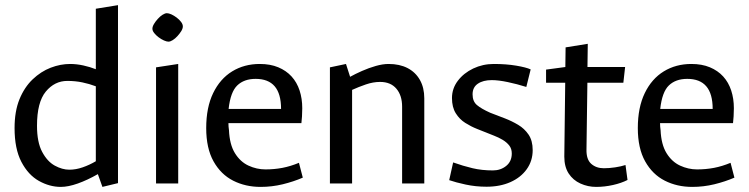

<svg xmlns="http://www.w3.org/2000/svg" viewBox="-20 -709 2894 742"><path d="M215.2 13.3Q171.8 13.3 130.4 -9.8Q89 -33 62.6 -83.5Q36.3 -134 36.3 -214Q36.3 -279 55.3 -325.5Q74.3 -372 106.2 -402.4Q138.2 -432.8 175.8 -447.3Q213.5 -461.8 251 -461.8Q276 -461.8 302.3 -456Q328.6 -450.2 350.3 -441.5V-675.2L436 -689.1V-1.3L375.8 13.3L358.2 -36.1Q317.5 -12.9 280.6 0.2Q243.6 13.3 215.2 13.3ZM248 -53.2Q273.4 -53.2 299.7 -62.4Q326 -71.5 350.3 -85.9V-375.5Q325.7 -384.9 298.3 -390.6Q271 -396.3 240.2 -396.3Q191.1 -396.3 157 -355.1Q123 -313.9 123 -223Q123 -159.5 142.9 -122.1Q162.8 -84.8 191.6 -69Q220.4 -53.2 248 -53.2Z M583 0V-448.7L668.7 -461.8V0ZM630.9 -548Q624.3 -548 613.7 -552.6Q603.1 -557.3 593 -564.9Q582.9 -572.5 576 -581.2Q569 -589.9 569 -598Q569 -606.3 575.1 -616.4Q581.1 -626.5 590.1 -636.3Q599 -646.2 608.5 -652.1Q618 -658 624.8 -658Q632.1 -658 642.4 -653.4Q652.6 -648.7 662.7 -641.1Q672.8 -633.5 679.7 -624.4Q686.6 -615.4 686.6 -607Q686.6 -598.7 680.5 -588.7Q674.3 -578.8 665.6 -569.3Q656.9 -559.8 647.5 -553.9Q638.2 -548 630.9 -548Z M987.1 13.3Q928.6 13.3 881.1 -10.8Q833.5 -34.9 805.2 -85.5Q776.9 -136.1 776.9 -214Q776.9 -293.7 803.7 -349.1Q830.5 -404.5 877.3 -433.2Q924.1 -461.8 983.8 -461.8Q1024.6 -461.8 1055.3 -449Q1086 -436.2 1106.8 -413.5Q1127.5 -390.7 1137.8 -359.3Q1148.1 -327.8 1148.1 -290.8Q1148.1 -275.8 1147.1 -259.3Q1146.1 -242.7 1144.8 -233.2H862.8Q862.6 -226.2 863.3 -219.6Q863.9 -212.9 864.9 -205.7Q867.3 -150.4 887.9 -117.1Q908.5 -83.7 940.2 -69Q971.9 -54.3 1005.9 -54.3Q1039.9 -54.3 1071.4 -60.3Q1102.8 -66.3 1135.3 -79.8L1150.2 -22.5Q1114.2 -7 1072.5 3.2Q1030.9 13.3 987.1 13.3ZM863.5 -288H1066.2Q1066.2 -346.7 1041.5 -375.5Q1016.9 -404.2 968 -404.2Q923.3 -404.2 897 -378.9Q870.7 -353.7 863.5 -288Z M1255 0V-448.7L1317.1 -461.8L1333 -412.2Q1352.8 -423.2 1379 -434.8Q1405.2 -446.4 1432.2 -454.1Q1459.2 -461.8 1481.8 -461.8Q1524.3 -461.8 1555.1 -445.9Q1585.9 -429.9 1602.8 -400Q1619.7 -370.1 1619.7 -329V0H1534V-296.7Q1534 -340.1 1511.9 -366.2Q1489.7 -392.4 1448.9 -392.4Q1422.1 -392.4 1393.9 -382.7Q1365.7 -373 1340.7 -361.6V0Z M1860.3 12.6Q1818.5 12.6 1779.9 4.3Q1741.3 -4 1716 -12.8L1731.2 -81.3Q1769.9 -67.5 1805.9 -59Q1841.8 -50.4 1884.8 -50.4Q1914.6 -50.4 1936.2 -67.8Q1957.8 -85.2 1957.8 -115.9Q1957.8 -134.5 1947.8 -147Q1937.7 -159.6 1922.2 -168.8Q1906.6 -178 1889.2 -184.7L1823.3 -210.9Q1800.2 -220.1 1778.1 -234Q1755.9 -247.9 1741.3 -271.3Q1726.7 -294.7 1726.7 -330Q1726.7 -367.1 1749.4 -396.9Q1772 -426.7 1808.9 -444.3Q1845.8 -461.8 1888.3 -461.8Q1936.4 -461.8 1974.9 -455.3Q2013.4 -448.8 2030.8 -440.8L2014 -373Q1978 -384.3 1942.2 -391.8Q1906.4 -399.4 1880.3 -399.4Q1847.2 -399.4 1826.8 -385.6Q1806.3 -371.8 1806.3 -344.5Q1806.3 -317.2 1823.2 -303Q1840.1 -288.7 1874.4 -273.3L1931.7 -251.3Q1958 -241.1 1982.4 -226.6Q2006.7 -212.2 2022.7 -188.8Q2038.6 -165.4 2038.6 -128.9Q2038.6 -87.3 2015.6 -55.1Q1992.6 -23 1952.5 -5.2Q1912.4 12.6 1860.3 12.6Z M2284 13.3Q2251.9 13.3 2223.2 0.3Q2194.5 -12.7 2177.7 -38.5Q2160.8 -64.4 2160.8 -103.8L2164.3 -389.3H2090.3V-440L2164.8 -450L2165.8 -525.9L2251.5 -539.7L2250.3 -450H2395.8L2389 -389.3H2250L2246.5 -131.6Q2245.5 -93.1 2264.8 -75.9Q2284.1 -58.8 2313.6 -58.8Q2334.6 -58.8 2357.6 -62.3Q2380.6 -65.8 2397.3 -71.3L2405.1 -13.5Q2381.4 -1.3 2348.8 6Q2316.3 13.3 2284 13.3Z M2655.1 13.3Q2596.6 13.3 2549.1 -10.8Q2501.5 -34.9 2473.2 -85.5Q2444.9 -136.1 2444.9 -214Q2444.9 -293.7 2471.7 -349.1Q2498.5 -404.5 2545.3 -433.2Q2592.1 -461.8 2651.8 -461.8Q2692.6 -461.8 2723.3 -449Q2754 -436.2 2774.8 -413.5Q2795.5 -390.7 2805.8 -359.3Q2816.1 -327.8 2816.1 -290.8Q2816.1 -275.8 2815.1 -259.3Q2814.1 -242.7 2812.8 -233.2H2530.8Q2530.6 -226.2 2531.3 -219.6Q2531.9 -212.9 2532.9 -205.7Q2535.3 -150.4 2555.9 -117.1Q2576.5 -83.7 2608.2 -69Q2639.9 -54.3 2673.9 -54.3Q2707.9 -54.3 2739.4 -60.3Q2770.8 -66.3 2803.3 -79.8L2818.2 -22.5Q2782.2 -7 2740.5 3.2Q2698.9 13.3 2655.1 13.3ZM2531.5 -288H2734.2Q2734.2 -346.7 2709.5 -375.5Q2684.9 -404.2 2636 -404.2Q2591.3 -404.2 2565 -378.9Q2538.7 -353.7 2531.5 -288Z"/></svg>

Font: Ancizar Sans Thin
Style: Regular
Weight: 100
Designer: Cesar Puertas, Viviana Monsalve, Julian Moncada, Julian Prieto, Jose Castro, Mariel Hernandez, Felipe Aragon, Sara Alarc
Version: Version 8.100